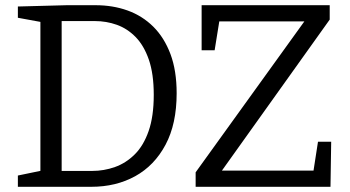

<svg xmlns="http://www.w3.org/2000/svg" viewBox="-20 -718 1345 738"><path d="M347.3 -698Q413.7 -698 470.3 -677.7Q527 -657.3 569.2 -615.5Q611.3 -573.7 635.2 -510.2Q659 -446.7 659 -359.7Q659 -241.7 616.3 -161.7Q573.7 -81.7 499.8 -40.8Q426 0 331 0H48.7V-43.3L148.7 -64L135.3 -45.7V-650L149.3 -631.3L48.7 -649.7V-693L237 -698ZM334.3 -61Q379.7 -61 421.8 -76Q464 -91 497.8 -124.5Q531.7 -158 551.3 -214.3Q571 -270.7 571 -353.3Q571 -434 552.2 -488.5Q533.3 -543 501.3 -575.7Q469.3 -608.3 429 -622.7Q388.7 -637 345 -637H202.3L217 -651.7V-46.3L202.3 -61ZM732 0V-55.7L1158 -647L1167 -635.7H803.7L824.7 -647L805 -524.7H755V-698H1247.3V-642.7L823 -48.3L819 -62.3H1204L1183 -48.7L1202.3 -173.3H1253L1250.3 0Z"/></svg>

Font: Bitter Thin
Style: Regular
Weight: 100
Designer: Sol Matas, and Bitter project Authors
Foundry: Sol Matas
Version: Version 2.002